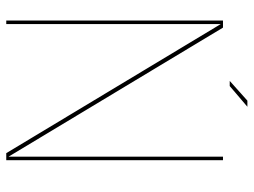

<svg xmlns="http://www.w3.org/2000/svg" viewBox="-116 -674 791 598"><g transform="rotate(90 279.0 -375.5)"><path d="M44.5 0H55.5V-668L457.5 0H479.5V-675H468.5V-7L66.5 -675H44.5ZM232.5 -696H248.5L313 -751H294Z"/></g></svg>

Font: Anybody UltraCondensed Thin Thin
Style: Regular
Weight: 250
Version: Version 1.111